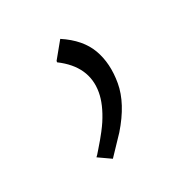

<svg xmlns="http://www.w3.org/2000/svg" viewBox="-63 -194 380 385"><g transform="rotate(-20 127.5 -2.0)"><path d="M148 84Q137 101 118 129L88 115Q90 113 97 101Q104 89 106.5 85Q109 81 114.5 70.5Q120 60 123 53Q137 20 137 -6Q137 -62 79 -91V-94L101 -133Q143 -115 161 -84Q179 -53 179 -10Q179 33 148 84Z"/></g></svg>

Font: Halant Light
Style: Regular
Weight: 300
Designer: Hitesh Malaviya (Devanagari), Satya Rajpurohit (Latin)
Foundry: Indian Type Foundry
Version: Version 1.101;PS 1.0;hotconv 1.0.78;makeotf.lib2.5.61930; tt